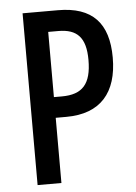

<svg xmlns="http://www.w3.org/2000/svg" viewBox="-52 -754 563 795"><g transform="rotate(-5 229.5 -357.0)"><path d="M219 -714H72V0H171V-271H215C358 -271 428 -354 428 -499C428 -642 362 -714 219 -714ZM213 -628C291 -628 327 -591 327 -498C327 -398 290 -357 204 -357H171V-628Z"/></g></svg>

Font: Noto Sans Sinhala UI ExtraCondensed Medium
Style: Regular
Weight: 500
Width: 2
Designer: Jelle Bosma - Monotype Design Team
Foundry: Monotype Imaging Inc.
Version: Version 2.006